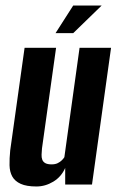

<svg xmlns="http://www.w3.org/2000/svg" viewBox="-20 -668 426 695"><path d="M112 7Q76 7 55 -2.5Q34 -12 24.5 -29Q15 -46 14.5 -70Q14 -94 17 -124L69 -495H183L132 -131Q131 -119 130.5 -108.5Q130 -98 133 -90Q136 -82 144 -77.5Q152 -73 167 -73Q180 -73 189 -77.5Q198 -82 204 -88Q210 -94 213 -99L268 -495H382L313 0H216V-60Q202 -28 173 -10.5Q144 7 112 7ZM181 -548 245 -648H348L245 -548Z"/></svg>

Font: Alumni Sans Thin
Style: Bold Italic
Weight: 700
Italic angle: -8°
Version: Version 1.016